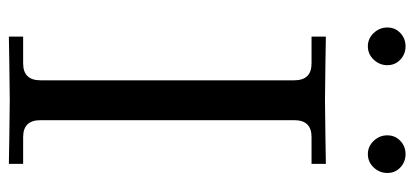

<svg xmlns="http://www.w3.org/2000/svg" viewBox="-271 -663 935 433"><g transform="rotate(90 196.5 -446.5)"><path d="M62.5 1V-31.2H123Q161.1 -31.2 161.1 -70.3V-642.6Q161.1 -681.6 123 -681.6H62.5V-713.9Q64.5 -713.9 122.6 -712.9Q180.7 -711.9 206.1 -711.9Q231.4 -711.9 289.6 -712.9Q347.7 -713.9 349.6 -713.9V-681.6H289.1Q251 -681.6 251 -642.6V-70.3Q251 -31.2 289.1 -31.2H349.6V1Q347.7 1 289.6 0Q231.4 -1 206.1 -1Q180.7 -1 122.6 0Q64.5 1 62.5 1ZM54.4 -821.8Q42 -835 42 -852.5Q42 -870.1 54.4 -881.8Q66.9 -893.6 84.5 -893.6Q102.1 -893.6 114.5 -881.8Q127 -870.1 127 -852.5Q127 -835 114.5 -821.8Q102.1 -808.6 84.5 -808.6Q66.9 -808.6 54.4 -821.8ZM297.6 -821.8Q285.2 -835 285.2 -852.5Q285.2 -870.1 297.6 -881.8Q310.1 -893.6 327.6 -893.6Q345.2 -893.6 357.7 -881.8Q370.1 -870.1 370.1 -852.5Q370.1 -835 357.7 -821.8Q345.2 -808.6 327.6 -808.6Q310.1 -808.6 297.6 -821.8Z"/></g></svg>

Font: Theano Old Style
Style: Regular
Weight: 400
Designer: Alexey Kryukov
Version: Version 2.00